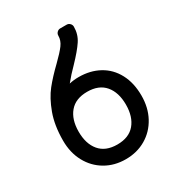

<svg xmlns="http://www.w3.org/2000/svg" viewBox="-175 -846 904 972"><g transform="rotate(-30 277.0 -360.0)"><path d="M278 -470Q345 -470 397 -441.5Q449 -413 478 -358.5Q507 -304 507 -230Q507 -160 477.5 -105.5Q448 -51 396 -20.5Q344 10 278 10Q212 10 160 -20.5Q108 -51 78.5 -105.5Q49 -160 49 -230Q49 -319 73.5 -385.5Q98 -452 132 -494.5Q166 -537 216 -585Q257 -625 275.5 -650Q294 -675 294 -703Q294 -714 302 -722Q310 -730 321 -730H358Q369 -730 377 -722Q385 -714 385 -703Q385 -659 361.5 -623.5Q338 -588 288 -536Q252 -500 223 -464Q249 -470 278 -470ZM278 -76Q346 -76 381 -117.5Q416 -159 416 -230Q416 -301 381 -342.5Q346 -384 278 -384Q210 -384 175 -342.5Q140 -301 140 -230Q140 -159 175 -117.5Q210 -76 278 -76Z"/></g></svg>

Font: Rubik
Style: Regular
Weight: 400
Designer: Hubert & Fischer
Foundry: Hubert & Fischer
Version: Version 1.100